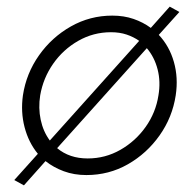

<svg xmlns="http://www.w3.org/2000/svg" viewBox="-20 -517 569 578"><path d="M422 -372Q445 -345 454.5 -308Q464 -271 457 -230Q449 -178 418.5 -135Q388 -92 342.5 -66Q297 -40 244 -40Q189 -40 152 -71ZM101 -230Q110 -282 140 -325Q170 -368 215.5 -394Q261 -420 314 -420Q340 -420 361 -413Q382 -406 399 -394L130 -94Q110 -121 102.5 -156.5Q95 -192 101 -230ZM491 -497 434 -433Q411 -450 382 -460Q353 -470 318 -470Q251 -470 193.5 -437.5Q136 -405 97.5 -350.5Q59 -296 49 -230Q42 -180 54 -134Q66 -88 94 -54L23 25L52 41L117 -32Q141 -13 172 -1.5Q203 10 240 10Q308 10 365 -22.5Q422 -55 460.5 -109.5Q499 -164 509 -230Q517 -283 503.5 -330.5Q490 -378 458 -412L520 -481Z"/></svg>

Font: Jost* 300 Light Italic
Style: Italic
Weight: 300
Italic angle: -10°
Version: Version 3.200; ttfautohint (v0.97) -l 8 -r 50 -G 200 -x 14 -